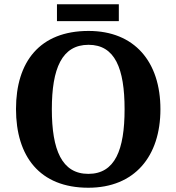

<svg xmlns="http://www.w3.org/2000/svg" viewBox="-20 -870 827 900"><path d="M247 -771H537V-850H247ZM394 10C611 10 732 -137 732 -358C732 -580 611 -725 395 -725C166 -725 55 -580 55 -359C55 -137 166 10 394 10ZM394 -55C270 -55 223 -167 223 -358C223 -549 270 -660 395 -660C519 -660 564 -549 564 -358C564 -167 519 -55 394 -55Z"/></svg>

Font: Noto Serif NP Hmong
Style: Bold
Weight: 700
Designer: Dalton Maag Ltd
Foundry: Dalton Maag Ltd
Version: Version 1.001